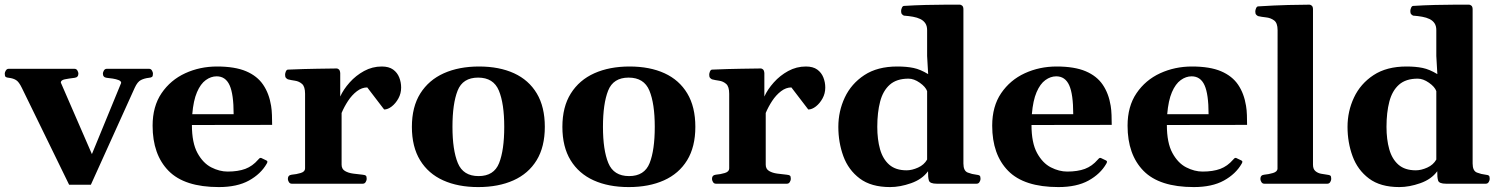

<svg xmlns="http://www.w3.org/2000/svg" viewBox="-44 -776 6328 811"><path d="M248 4.4 48.3 -404.8Q36.1 -430.2 23.9 -437.7Q11.7 -445.3 -6.3 -447.3Q-16.6 -448.2 -20.3 -451.4Q-23.9 -454.6 -23.9 -465.3Q-23.9 -470.7 -19.5 -478Q-15.1 -485.4 -7.3 -485.4H270.3Q278.8 -485.4 283 -478Q287.1 -470.7 287.1 -465.3Q287.1 -449.2 271 -447.3Q246.1 -444.3 229.5 -440.9Q212.9 -437.5 212.9 -427.2L344.2 -125L467.8 -425.8Q467.8 -433.6 457 -437.7Q446.3 -441.9 432.1 -444.1Q418 -446.3 406.7 -447.3Q390.6 -449.2 390.6 -465.3Q390.6 -470.7 394.8 -478Q398.9 -485.4 407.3 -485.4H585.4Q593.8 -485.4 597.9 -478Q602.1 -470.7 602.1 -465.3Q602.1 -454.6 598.4 -451.4Q594.7 -448.2 584.5 -447.3Q566.4 -445.3 551.5 -438Q536.6 -430.7 524.9 -404.8L339.8 4.4Z M880.4 14.2Q735.4 14.2 668 -54.4Q600.6 -123 600.6 -245.1Q600.6 -326.7 638.4 -382.3Q676.3 -438 738.3 -466.6Q800.3 -495.1 872.6 -495.1Q948.2 -495.1 995.4 -475.1Q1042.5 -455.1 1067.6 -418Q1092.8 -380.9 1101.1 -329.1Q1104 -311.5 1104.7 -290Q1105.5 -268.6 1105.5 -248.5L766.6 -248Q766.6 -172.9 790 -129.9Q813.5 -86.9 848.4 -69.1Q883.3 -51.3 917.5 -51.3Q961.4 -51.3 992.2 -62.7Q1022.9 -74.2 1046.4 -101.6Q1048.8 -104 1051.5 -106.9Q1054.2 -109.9 1059.1 -108.9L1080.6 -98.6Q1085.4 -96.7 1085.4 -92.8Q1085.4 -90.8 1084.7 -88.9Q1084 -86.9 1082.5 -84.5Q1057.6 -41 1007.6 -13.4Q957.5 14.2 880.4 14.2ZM768.1 -293.5H942.9Q942.9 -378.4 925.8 -416Q908.7 -453.6 871.1 -453.6Q847.2 -453.6 825.2 -437.7Q803.2 -421.9 788.1 -386.7Q772.9 -351.6 768.1 -293.5Z M1188.5 0Q1180.2 0 1176 -7.3Q1171.9 -14.6 1171.9 -20Q1171.9 -36.1 1188 -38.1Q1208 -39.7 1226.3 -45.3Q1244.6 -50.9 1244.6 -64.5V-379.9Q1244.6 -410.2 1231.9 -421.4Q1219.2 -432.6 1202.1 -435.1Q1185.1 -437.5 1171.9 -440.9Q1167 -443.4 1163.6 -447.3Q1160.2 -451.2 1160.2 -460.4Q1160.2 -466.4 1163.3 -473.9Q1166.5 -481.4 1171.9 -481.9Q1241.7 -484.9 1295.2 -485.6Q1348.6 -486.3 1378.4 -486.8Q1382.3 -486.8 1387.2 -482.9Q1392.1 -479 1393.1 -467.3V-368.2Q1406.7 -398.4 1432.9 -427.7Q1459 -457 1493.9 -476.1Q1528.8 -495.1 1568.4 -495.1Q1598.6 -495.1 1616.5 -482.2Q1634.3 -469.2 1642.3 -448.9Q1650.4 -428.5 1650.4 -406.2Q1650.4 -381.3 1638.9 -360.4Q1627.4 -339.4 1610.8 -326.4Q1594.2 -313.5 1578.6 -313.5L1507.3 -406.7Q1484.4 -406.7 1463.4 -390.6Q1442.4 -374.5 1426 -349.6Q1409.7 -324.7 1398.9 -298.8V-80.6Q1398.9 -62.1 1413.1 -53.8Q1427.2 -45.4 1447.8 -42.7Q1468.3 -40 1487.3 -38.1Q1497.6 -37.1 1501.2 -34.2Q1504.9 -31.2 1504.9 -20Q1504.9 -14.6 1500.7 -7.3Q1496.6 0 1488.3 0Z M1695.8 -240.2Q1695.8 -324.7 1731.4 -381.3Q1767.1 -438 1830.8 -466.6Q1894.5 -495.1 1979.5 -495.1Q2064.9 -495.1 2127.2 -466.6Q2189.5 -438 2223.4 -381.3Q2257.3 -324.7 2257.3 -240.2Q2257.3 -155.8 2222.7 -99.1Q2188 -42.5 2124.8 -14.2Q2061.5 14.2 1976.1 14.2Q1890.6 14.2 1827.9 -14.2Q1765.1 -42.5 1730.5 -99.1Q1695.8 -155.8 1695.8 -240.2ZM1867.2 -240.2Q1867.2 -142.1 1889.9 -87.2Q1912.6 -32.2 1977.5 -32.2Q2042.5 -32.2 2064.2 -87.2Q2085.9 -142.1 2085.9 -240.2Q2085.9 -338.4 2063.2 -393.3Q2040.5 -448.2 1975.6 -448.2Q1910.6 -448.2 1888.9 -393.1Q1867.2 -337.9 1867.2 -240.2Z M2331.5 -240.2Q2331.5 -324.7 2367.2 -381.3Q2402.8 -438 2466.6 -466.6Q2530.3 -495.1 2615.2 -495.1Q2700.7 -495.1 2762.9 -466.6Q2825.2 -438 2859.1 -381.3Q2893.1 -324.7 2893.1 -240.2Q2893.1 -155.8 2858.4 -99.1Q2823.7 -42.5 2760.5 -14.2Q2697.3 14.2 2611.8 14.2Q2526.4 14.2 2463.6 -14.2Q2400.9 -42.5 2366.2 -99.1Q2331.5 -155.8 2331.5 -240.2ZM2502.9 -240.2Q2502.9 -142.1 2525.6 -87.2Q2548.3 -32.2 2613.3 -32.2Q2678.2 -32.2 2700 -87.2Q2721.7 -142.1 2721.7 -240.2Q2721.7 -338.4 2699 -393.3Q2676.3 -448.2 2611.3 -448.2Q2546.4 -448.2 2524.7 -393.1Q2502.9 -337.9 2502.9 -240.2Z M2980 0Q2971.7 0 2967.5 -7.3Q2963.4 -14.6 2963.4 -20Q2963.4 -36.1 2979.5 -38.1Q2999.5 -39.7 3017.8 -45.3Q3036.1 -50.9 3036.1 -64.5V-379.9Q3036.1 -410.2 3023.4 -421.4Q3010.7 -432.6 2993.7 -435.1Q2976.6 -437.5 2963.4 -440.9Q2958.5 -443.4 2955.1 -447.3Q2951.7 -451.2 2951.7 -460.4Q2951.7 -466.4 2954.8 -473.9Q2958 -481.4 2963.4 -481.9Q3033.2 -484.9 3086.7 -485.6Q3140.1 -486.3 3169.9 -486.8Q3173.8 -486.8 3178.7 -482.9Q3183.6 -479 3184.6 -467.3V-368.2Q3198.2 -398.4 3224.4 -427.7Q3250.5 -457 3285.4 -476.1Q3320.3 -495.1 3359.9 -495.1Q3390.1 -495.1 3408 -482.2Q3425.8 -469.2 3433.8 -448.9Q3441.9 -428.5 3441.9 -406.2Q3441.9 -381.3 3430.4 -360.4Q3418.9 -339.4 3402.3 -326.4Q3385.7 -313.5 3370.1 -313.5L3298.8 -406.7Q3275.9 -406.7 3254.9 -390.6Q3233.9 -374.5 3217.5 -349.6Q3201.2 -324.7 3190.4 -298.8V-80.6Q3190.4 -62.1 3204.6 -53.8Q3218.8 -45.4 3239.3 -42.7Q3259.8 -40 3278.8 -38.1Q3289.1 -37.1 3292.7 -34.2Q3296.4 -31.2 3296.4 -20Q3296.4 -14.6 3292.2 -7.3Q3288.1 0 3279.8 0Z M3715.8 14.2Q3635.7 14.2 3587.6 -22Q3539.6 -58.1 3518.3 -116.2Q3497.1 -174.3 3497.1 -240.2Q3497.1 -306.2 3524.4 -364.3Q3551.8 -422.4 3606.9 -458.7Q3662.1 -495.1 3746.1 -495.1Q3785.2 -495.1 3814.5 -489Q3843.8 -482.9 3876.5 -462.9L3872.1 -539.6V-648.9Q3872.1 -666.5 3864.5 -677.7Q3856.9 -689 3843.5 -695.6Q3830.1 -702.1 3812.3 -705.3Q3794.4 -708.5 3773.9 -710Q3769 -712.4 3765.6 -716.3Q3762.2 -720.2 3762.2 -729.5Q3762.2 -735.4 3765.4 -742.9Q3768.6 -750.5 3773.9 -751Q3819.8 -753.9 3866.9 -755.1Q3914.1 -756.3 3952.6 -756.3Q3991.2 -756.3 4010.7 -756.3Q4014.6 -756.3 4020 -752.2Q4025.4 -748 4025.4 -736.3V-85.4Q4025.4 -54.2 4043.7 -47.1Q4062 -40 4080.1 -38.1Q4090.3 -37.1 4094 -34.2Q4097.7 -31.2 4097.7 -20Q4097.7 -14.6 4093.5 -7.3Q4089.4 0 4081.1 0H3913.1Q3883.8 0 3879.6 -13.4Q3875.5 -26.9 3876 -52.7Q3851.1 -18.6 3804.4 -2.2Q3757.8 14.2 3715.8 14.2ZM3785.6 -56.6Q3808.1 -56.6 3833.7 -68.1Q3859.4 -79.6 3872.1 -102.1V-391.1Q3865.7 -409.2 3841.1 -426.5Q3816.4 -443.8 3793.5 -443.8Q3743.2 -443.8 3714.4 -418.2Q3685.5 -392.6 3673.6 -346.7Q3661.6 -300.8 3661.6 -240.2Q3661.6 -187 3673.3 -145.5Q3685.1 -104 3712.2 -80.3Q3739.3 -56.6 3785.6 -56.6Z M4426.8 14.2Q4281.7 14.2 4214.4 -54.4Q4147 -123 4147 -245.1Q4147 -326.7 4184.8 -382.3Q4222.7 -438 4284.7 -466.6Q4346.7 -495.1 4418.9 -495.1Q4494.6 -495.1 4541.7 -475.1Q4588.9 -455.1 4614 -418Q4639.2 -380.9 4647.5 -329.1Q4650.4 -311.5 4651.1 -290Q4651.9 -268.6 4651.9 -248.5L4313 -248Q4313 -172.9 4336.4 -129.9Q4359.9 -86.9 4394.8 -69.1Q4429.7 -51.3 4463.9 -51.3Q4507.8 -51.3 4538.6 -62.7Q4569.3 -74.2 4592.8 -101.6Q4595.2 -104 4597.9 -106.9Q4600.6 -109.9 4605.5 -108.9L4627 -98.6Q4631.8 -96.7 4631.8 -92.8Q4631.8 -90.8 4631.1 -88.9Q4630.4 -86.9 4628.9 -84.5Q4604 -41 4554 -13.4Q4503.9 14.2 4426.8 14.2ZM4314.5 -293.5H4489.3Q4489.3 -378.4 4472.2 -416Q4455.1 -453.6 4417.5 -453.6Q4393.6 -453.6 4371.6 -437.7Q4349.6 -421.9 4334.5 -386.7Q4319.3 -351.6 4314.5 -293.5Z M4998.5 14.2Q4853.5 14.2 4786.1 -54.4Q4718.8 -123 4718.8 -245.1Q4718.8 -326.7 4756.6 -382.3Q4794.4 -438 4856.4 -466.6Q4918.5 -495.1 4990.7 -495.1Q5066.4 -495.1 5113.5 -475.1Q5160.6 -455.1 5185.8 -418Q5210.9 -380.9 5219.2 -329.1Q5222.2 -311.5 5222.9 -290Q5223.6 -268.6 5223.6 -248.5L4884.8 -248Q4884.8 -172.9 4908.2 -129.9Q4931.6 -86.9 4966.6 -69.1Q5001.5 -51.3 5035.6 -51.3Q5079.6 -51.3 5110.4 -62.7Q5141.1 -74.2 5164.6 -101.6Q5167 -104 5169.7 -106.9Q5172.4 -109.9 5177.2 -108.9L5198.7 -98.6Q5203.6 -96.7 5203.6 -92.8Q5203.6 -90.8 5202.9 -88.9Q5202.1 -86.9 5200.7 -84.5Q5175.8 -41 5125.7 -13.4Q5075.7 14.2 4998.5 14.2ZM4886.2 -293.5H5061Q5061 -378.4 5043.9 -416Q5026.9 -453.6 4989.3 -453.6Q4965.3 -453.6 4943.4 -437.7Q4921.4 -421.9 4906.2 -386.7Q4891.1 -351.6 4886.2 -293.5Z M5296.4 0Q5288.1 0 5283.9 -7.3Q5279.8 -14.6 5279.8 -20Q5279.8 -36.6 5295.9 -38.1Q5314 -39.6 5333 -45.2Q5352.1 -50.8 5352.1 -64.5L5352.5 -648.4Q5352.5 -679.2 5337.6 -689.9Q5322.8 -700.7 5303.5 -702.6Q5284.2 -704.6 5270 -708Q5265.1 -710.4 5261.7 -714.4Q5258.3 -718.3 5258.3 -727.5Q5258.3 -733.4 5261.5 -741Q5264.6 -748.5 5270 -749Q5337.9 -753.4 5397.5 -754.9Q5457 -756.3 5487.3 -756.3Q5491.2 -756.3 5496.6 -752.2Q5502 -748 5502 -736.3V-80.6Q5502 -62 5512 -53.5Q5522 -44.9 5535.9 -42.2Q5549.8 -39.6 5561.5 -38.1Q5571.8 -37.1 5575.4 -34.2Q5579.1 -31.2 5579.1 -20Q5579.1 -14.6 5575 -7.3Q5570.8 0 5562.5 0Z M5866.7 14.2Q5786.6 14.2 5738.5 -22Q5690.4 -58.1 5669.2 -116.2Q5647.9 -174.3 5647.9 -240.2Q5647.9 -306.2 5675.3 -364.3Q5702.6 -422.4 5757.8 -458.7Q5813 -495.1 5897 -495.1Q5936 -495.1 5965.3 -489Q5994.6 -482.9 6027.3 -462.9L6022.9 -539.6V-648.9Q6022.9 -666.5 6015.4 -677.7Q6007.8 -689 5994.4 -695.6Q5981 -702.1 5963.1 -705.3Q5945.3 -708.5 5924.8 -710Q5919.9 -712.4 5916.5 -716.3Q5913.1 -720.2 5913.1 -729.5Q5913.1 -735.4 5916.3 -742.9Q5919.4 -750.5 5924.8 -751Q5970.7 -753.9 6017.8 -755.1Q6064.9 -756.3 6103.5 -756.3Q6142.1 -756.3 6161.6 -756.3Q6165.5 -756.3 6170.9 -752.2Q6176.3 -748 6176.3 -736.3V-85.4Q6176.3 -54.2 6194.6 -47.1Q6212.9 -40 6231 -38.1Q6241.2 -37.1 6244.9 -34.2Q6248.5 -31.2 6248.5 -20Q6248.5 -14.6 6244.4 -7.3Q6240.2 0 6231.9 0H6064Q6034.7 0 6030.5 -13.4Q6026.4 -26.9 6026.9 -52.7Q6002 -18.6 5955.3 -2.2Q5908.7 14.2 5866.7 14.2ZM5936.5 -56.6Q5959 -56.6 5984.6 -68.1Q6010.3 -79.6 6022.9 -102.1V-391.1Q6016.6 -409.2 5991.9 -426.5Q5967.3 -443.8 5944.3 -443.8Q5894 -443.8 5865.2 -418.2Q5836.4 -392.6 5824.5 -346.7Q5812.5 -300.8 5812.5 -240.2Q5812.5 -187 5824.2 -145.5Q5835.9 -104 5863 -80.3Q5890.1 -56.6 5936.5 -56.6Z"/></svg>

Font: Gelasio
Style: Regular
Weight: 400
Designer: Eben Sorkin
Foundry: Eben Sorkin
Version: Version 1.008